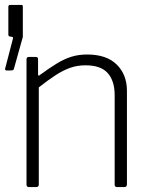

<svg xmlns="http://www.w3.org/2000/svg" viewBox="-20 -762 618 782"><path d="M6 -475Q3 -475 1.5 -477.5Q0 -480 1 -483L32 -602Q34 -608 32.5 -610Q31 -612 28 -612L23 -613Q14 -613 14 -621V-734Q14 -742 21 -742H67Q73 -742 73 -736V-613Q73 -611 72.5 -610Q72 -609 72 -608L37 -483Q36 -478 33 -476.5Q30 -475 23 -475H6ZM98 0Q88 0 88 -10V-520Q88 -530 97 -530H126Q135 -530 135 -521V-460Q135 -455 137 -454Q139 -453 143 -457Q180 -484 210 -502.5Q240 -521 269.5 -530.5Q299 -540 335 -540Q414 -540 455.5 -499Q497 -458 497 -392V-11Q497 0 486 0H457Q452 0 449.5 -2.5Q447 -5 447 -10V-375Q447 -432 419 -464Q391 -496 328 -496Q294 -496 265 -485.5Q236 -475 206 -455.5Q176 -436 138 -406V-10Q138 0 127 0H98Z"/></svg>

Font: Libre Franklin ExtraLight
Style: Regular
Weight: 250
Designer: Pablo Impallari, Rodrigo Fuenzalida, Nhung Nguyen
Foundry: Impallari Type
Version: Version 3.000